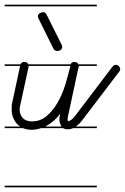

<svg xmlns="http://www.w3.org/2000/svg" viewBox="-20 -562 534 821"><path d="M394 -14H293Q281 -9 270 -9Q258 -9 250 -14H155Q135 -7 116 -7Q97 -7 81 -13L78 -14H0V-21H66Q60 -25 54 -31Q43 -43 36.5 -58.5Q30 -74 30 -93V-107Q30 -114 32 -122L66 -280H0V-287H68Q72 -297 83 -297Q93 -297 98 -292Q100 -289 101 -287H282Q286 -297 297 -297Q307 -297 312 -292Q314 -290 315 -287H394V-280H317V-279Q317 -278 316 -275Q315 -272 315 -271L271 -66Q269 -57 269 -51Q269 -48 270 -44Q278 -44 286.5 -51Q295 -58 303 -69L461 -277Q468 -285 475 -285Q482 -285 488 -279Q494 -273 494 -266Q494 -260 490 -256L331 -47Q318 -30 304 -21H394ZM102 -277Q102 -276 102 -275L67 -114Q64 -106 64 -93Q64 -73 77 -58Q90 -43 117 -43Q152 -43 178.5 -65Q205 -87 225.5 -122Q246 -157 259 -199Q271 -240 281 -280H103Q103 -279 102 -277ZM243 -372Q246 -367 246 -361Q246 -353 239.5 -348.5Q233 -344 226 -344Q213 -344 208 -355L145 -482Q142 -488 142 -493Q142 -500 149.5 -505Q157 -510 165 -510Q174 -510 180 -498ZM394 239H0V232H394ZM394 -535H0V-542H394ZM243 -22Q234 -35 234 -51Q234 -55 234.5 -60.5Q235 -66 237 -73V-75Q210 -40 177 -23Q175 -22 173 -21H243Z"/></svg>

Font: Gruenewald VA 1. Klasse
Style: Regular
Weight: 400
Designer: Peter Wiegel
Foundry: Peter Wiegel, nach dem Schriftentwurf von Dr. H. Gr¸newald
Version: Version 0.007